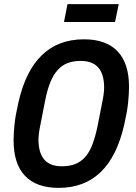

<svg xmlns="http://www.w3.org/2000/svg" viewBox="-20 -901 663 933"><path d="M265 12Q157 12 101.5 -46.5Q46 -105 46 -219Q46 -253 50.5 -296.5Q55 -340 69 -401Q138 -710 388 -710Q496 -710 551.5 -651.5Q607 -593 607 -479Q607 -445 602.5 -401.5Q598 -358 584 -297Q515 12 265 12ZM280 -93Q317 -93 344.5 -103.5Q372 -114 393 -137Q414 -160 428.5 -197.5Q443 -235 454 -288L476 -400Q486 -447 486 -475Q486 -605 373 -605Q336 -605 308.5 -594.5Q281 -584 260 -560.5Q239 -537 224 -500Q209 -463 199 -410L177 -298Q167 -251 167 -223Q167 -93 280 -93ZM308 -881H557L539 -794H291Z"/></svg>

Font: IBM Plex Sans Condensed SemiBold
Style: Italic
Weight: 600
Width: 3
Italic angle: -11°
Designer: Mike Abbink, Paul van der Laan, Pieter van Rosmalen
Foundry: Bold Monday
Version: Version 1.3